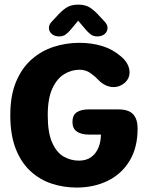

<svg xmlns="http://www.w3.org/2000/svg" viewBox="-20 -813 659 843"><path d="M316.4 10.5Q258.8 10.5 206.5 -6.9Q154.1 -24.2 113.2 -62.1Q72.4 -99.9 48.8 -160.4Q25.2 -220.9 25.2 -307.5Q25.2 -393.8 50.6 -454.2Q76 -514.7 119.1 -552.5Q162.2 -590.2 216.3 -607.6Q270.5 -625 328.1 -625Q382.8 -625 428.8 -610.8Q474.8 -596.7 510 -566.2Q530.1 -549.7 539.5 -531.5Q548.8 -513.3 548.8 -495.8Q548.8 -467.7 527.2 -449.1Q505.6 -430.6 478.9 -430.6Q460.1 -430.6 442.8 -439.2Q425.5 -447.9 413.1 -460.9Q399.3 -476.2 378.1 -491.5Q356.9 -506.8 328.9 -506.8Q293.9 -506.8 261.9 -487.4Q229.9 -468 209.8 -424.3Q189.6 -380.7 189.6 -307.5Q189.6 -230.6 208.9 -187.1Q228.2 -143.6 259.4 -125.6Q290.6 -107.7 326.4 -107.7Q357.8 -107.7 378.9 -122.2Q400.1 -136.8 411.3 -162.6Q422.6 -188.4 423.3 -222.1H370Q337.2 -222.1 317.7 -235.2Q298.1 -248.3 298.1 -277.5Q298.1 -307.1 316.8 -319.8Q335.6 -332.6 368.3 -332.6H500.2Q545.1 -332.6 564.6 -311.2Q584.2 -289.8 584.2 -249.1Q584.2 -164.8 549 -106.9Q513.8 -48.9 453.1 -19.2Q392.4 10.5 316.4 10.5ZM440.2 -717.2Q452.2 -704 452.2 -691.1Q452.2 -674.7 439.7 -663.9Q427.2 -653.1 406.9 -653.1Q390 -653.1 378 -662.2Q366 -671.3 355.6 -683.9L323.2 -722.1L291.2 -683.8Q280.4 -670.4 268.7 -661.8Q256.9 -653.1 239.9 -653.1Q219.8 -653.1 207.3 -663.9Q194.8 -674.8 194.8 -691.2Q194.8 -697 197.5 -703.8Q200.2 -710.5 206.6 -717.2L226.2 -738.2Q249.6 -764.9 270.5 -778.8Q291.5 -792.7 323.2 -792.7Q355.3 -792.7 376.1 -779Q396.8 -765.3 420.7 -738.2Z"/></svg>

Font: Sono ExtraLight
Style: Regular
Weight: 200
Designer: Tyler Finck
Foundry: Tyler Finck
Version: Version 2.112